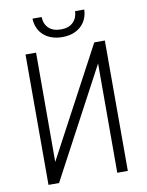

<svg xmlns="http://www.w3.org/2000/svg" viewBox="-96 -962 792 1031"><g transform="rotate(-10 300.0 -447.0)"><path d="M458.5 -710.9H516.1V0H458.5L459 -596.2L141.1 0H83.5V-710.9H141.1L140.6 -115.2ZM436 -894Q435.1 -865.2 424.6 -842Q414.1 -818.8 395.5 -802.5Q377 -786.1 351.6 -777.3Q326.2 -768.6 295.4 -768.6Q264.6 -768.6 239 -777.3Q213.4 -786.1 194.6 -802.5Q175.8 -818.8 165.3 -842Q154.8 -865.2 153.8 -894H203.6Q205.1 -855 228.8 -832.8Q252.4 -810.5 295.4 -810.5Q336.9 -810.5 360.6 -833Q384.3 -855.5 386.2 -894Z"/></g></svg>

Font: Roboto Mono Light
Style: Regular
Weight: 300
Designer: Google
Version: Version 2.000985; 2015; ttfautohint (v1.3)